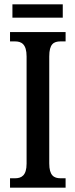

<svg xmlns="http://www.w3.org/2000/svg" viewBox="-20 -861 346 881"><path d="M37 -780H268V-841H37ZM26 0H281V-43H258C227 -43 206 -56 206 -111V-602C206 -659 226 -671 258 -671H281V-714H26V-671H49C78 -671 102 -659 102 -602V-110C102 -55 78 -43 49 -43H26Z"/></svg>

Font: Noto Serif Devanagari ExtraCondensed Medium
Style: Regular
Weight: 500
Width: 2
Designer: Universal Thirst, Indian Type Foundry and the Monotype Design Team
Foundry: Monotype Imaging Inc.
Version: Version 2.004